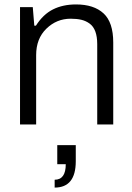

<svg xmlns="http://www.w3.org/2000/svg" viewBox="-20 -558 593 861"><path d="M69.8 0V-525.9H127L133.8 -442.9H141.1Q173.3 -493.7 217.8 -515.9Q262.2 -538.1 320.8 -538.1Q400.9 -538.1 444.3 -498Q487.8 -458 487.8 -367.2V0H416V-359.9Q416 -393.6 407.5 -416.7Q398.9 -439.9 382.1 -452.1Q365.2 -464.4 345 -469.2Q324.7 -474.1 296.9 -474.1Q233.9 -474.1 188 -429.4Q142.1 -384.8 142.1 -311V0ZM225.1 283.2V248Q274.9 248 274.9 178.2H236.8V92.8H319.8V165Q319.8 283.2 225.1 283.2Z"/></svg>

Font: Archivo Light
Style: Regular
Weight: 300
Designer: Hector Gatti
Foundry: Omnibus-Type
Version: Version 2.001